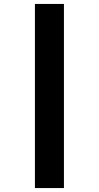

<svg xmlns="http://www.w3.org/2000/svg" viewBox="-20 -760 500 973"><path d="M157 193V-740H304V193Z"/></svg>

Font: Lexend Mega SemiBold
Style: Regular
Weight: 600
Designer: Bonnie Shaver-Troup, Thomas Jockin
Foundry: Lexend
Version: Version 1.007